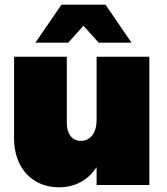

<svg xmlns="http://www.w3.org/2000/svg" viewBox="-20 -789 712 819"><path d="M336 -679 401 -607H541L430 -769H242L131 -607H271ZM392 -547V-276C392 -223 366 -188 325 -188C289 -188 265 -217 265 -263V-547H40V-198C40 -72 119 10 231 10C301 10 356 -21 392 -76V0H617V-547Z"/></svg>

Font: Montserrat-Arabic Black
Style: Regular
Weight: 900
Designer: Mohamed Gaber
Foundry: Kief Type Foundry
Version: Version 5.008;PS 005.008;hotconv 1.0.88;makeotf.lib2.5.64775